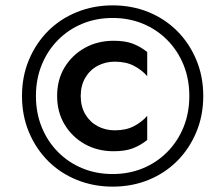

<svg xmlns="http://www.w3.org/2000/svg" viewBox="-20 -708 809 716"><path d="M281 -350Q281 -389 298 -418Q315 -447 344 -462.5Q373 -478 408 -478Q450 -478 479.5 -462.5Q509 -447 529 -424V-514Q504 -534 475.5 -545Q447 -556 404 -556Q344 -556 296.5 -529.5Q249 -503 221 -457Q193 -411 193 -350Q193 -290 221 -243.5Q249 -197 296.5 -170.5Q344 -144 404 -144Q447 -144 475.5 -155Q504 -166 529 -186V-276Q509 -253 479.5 -237.5Q450 -222 408 -222Q373 -222 344 -237.5Q315 -253 298 -282Q281 -311 281 -350ZM114 -350Q114 -413 135.5 -466Q157 -519 196 -558.5Q235 -598 287 -619.5Q339 -641 400 -641Q461 -641 513 -619.5Q565 -598 604 -558.5Q643 -519 664.5 -466Q686 -413 686 -350Q686 -287 664.5 -234Q643 -181 604 -141.5Q565 -102 513 -80.5Q461 -59 400 -59Q339 -59 287 -80.5Q235 -102 196 -141.5Q157 -181 135.5 -234Q114 -287 114 -350ZM62 -350Q62 -277 88 -215Q114 -153 159.5 -107.5Q205 -62 267 -37Q329 -12 400 -12Q472 -12 533.5 -37Q595 -62 640.5 -107.5Q686 -153 712 -215Q738 -277 738 -350Q738 -423 712 -485Q686 -547 640.5 -592.5Q595 -638 533.5 -663Q472 -688 400 -688Q329 -688 267 -663Q205 -638 159.5 -592.5Q114 -547 88 -485Q62 -423 62 -350Z"/></svg>

Font: SpinnyJost
Style: Regular
Weight: 600
Version: Version 3.710